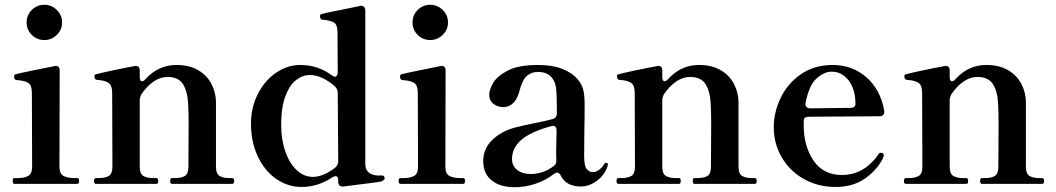

<svg xmlns="http://www.w3.org/2000/svg" viewBox="-20 -767 4405 801"><path d="M91 -673Q91 -704 112.5 -725.5Q134 -747 165 -747Q195 -747 217 -725.5Q239 -704 239 -673Q239 -643 217 -621.5Q195 -600 165 -600Q134 -600 112.5 -621.5Q91 -643 91 -673ZM40 0Q33 0 33 -13Q33 -24 40 -24H52Q81 -24 97.5 -33Q114 -42 114 -72L113 -380Q113 -411 98 -421Q83 -431 48 -433Q39 -434 39 -448Q39 -456 45 -457Q67 -463 114.5 -472.5Q162 -482 206 -491L212 -492Q229 -492 229 -473L228 -72Q228 -42 245 -33Q262 -24 291 -24H303Q310 -24 310 -13Q310 0 303 0Z M949 -24Q957 -24 957 -12Q957 0 949 0H697Q690 0 690 -12Q690 -24 697 -24H709Q737 -24 751.5 -33Q766 -42 766 -72L767 -248Q767 -296 765 -332Q763 -384 744 -415Q725 -446 679 -446Q649 -446 621 -427Q593 -408 570 -374Q563 -361 563 -348V-72Q563 -42 578 -33Q593 -24 621 -24H633Q640 -24 640 -12Q640 0 633 0H380Q372 0 372 -12Q372 -24 380 -24H390Q419 -24 434 -33Q449 -42 449 -72L448 -380Q448 -411 432.5 -421.5Q417 -432 383 -434Q374 -435 374 -450Q374 -456 380 -457Q402 -463 449 -473Q496 -483 540 -491L546 -492Q563 -492 563 -473V-445Q563 -437 565.5 -432.5Q568 -428 572 -428Q580 -428 587 -437Q641 -496 716 -496Q770 -496 807 -474Q844 -452 862 -417Q880 -382 881 -343V-72Q881 -42 896 -33Q911 -24 939 -24Z M1585 -21Q1576 -10 1566 -9L1539 -5L1413 11H1410Q1391 11 1391 -9V-15Q1391 -32 1380 -32Q1374 -32 1366 -27Q1306 13 1238 13Q1181 13 1132.5 -20.5Q1084 -54 1055.5 -114.5Q1027 -175 1027 -251Q1027 -318 1055.5 -374.5Q1084 -431 1131.5 -463.5Q1179 -496 1233 -496Q1306 -496 1364 -453Q1372 -447 1377 -447Q1382 -447 1385.5 -452Q1389 -457 1389 -465L1388 -631Q1388 -663 1374 -672.5Q1360 -682 1324 -685Q1319 -685 1317 -690Q1315 -695 1315 -700Q1315 -706 1321 -708Q1334 -712 1366 -718.5Q1398 -725 1438 -733L1481 -742L1487 -743Q1495 -743 1499.5 -737.5Q1504 -732 1504 -723V-83Q1504 -40 1551 -35H1573Q1585 -35 1585 -21ZM1380 -69Q1391 -80 1391 -95L1389 -379Q1389 -394 1379 -405Q1355 -427 1327.5 -440.5Q1300 -454 1273 -454Q1242 -454 1215 -433Q1188 -412 1170.5 -365.5Q1153 -319 1153 -246Q1153 -184 1170.5 -134.5Q1188 -85 1218 -57Q1248 -29 1286 -29Q1308 -29 1333 -40Q1358 -51 1380 -69Z M1701 -673Q1701 -704 1722.5 -725.5Q1744 -747 1775 -747Q1805 -747 1827 -725.5Q1849 -704 1849 -673Q1849 -643 1827 -621.5Q1805 -600 1775 -600Q1744 -600 1722.5 -621.5Q1701 -643 1701 -673ZM1650 0Q1643 0 1643 -13Q1643 -24 1650 -24H1662Q1691 -24 1707.5 -33Q1724 -42 1724 -72L1723 -380Q1723 -411 1708 -421Q1693 -431 1658 -433Q1649 -434 1649 -448Q1649 -456 1655 -457Q1677 -463 1724.5 -472.5Q1772 -482 1816 -491L1822 -492Q1839 -492 1839 -473L1838 -72Q1838 -42 1855 -33Q1872 -24 1901 -24H1913Q1920 -24 1920 -13Q1920 0 1913 0Z M2516 -81 2515 -75Q2503 -37 2470.5 -13Q2438 11 2403 11Q2342 11 2319 -35Q2313 -47 2304 -47Q2300 -47 2292 -42Q2256 -14 2213 0Q2170 14 2128 14Q2066 14 2031 -14.5Q1996 -43 1996 -95Q1996 -171 2079 -216Q2102 -228 2131 -235.5Q2160 -243 2209 -253Q2259 -263 2285 -270Q2303 -275 2303 -294V-320Q2303 -377 2299.5 -401.5Q2296 -426 2283 -442Q2264 -467 2224 -467Q2197 -467 2178 -450.5Q2159 -434 2147 -387Q2138 -353 2120.5 -336.5Q2103 -320 2080 -320Q2057 -320 2039 -333.5Q2021 -347 2021 -372Q2021 -391 2036.5 -419.5Q2052 -448 2097 -472Q2142 -496 2224 -496Q2284 -496 2325 -480Q2366 -464 2389 -437Q2407 -417 2413 -393Q2419 -369 2419 -334Q2419 -266 2418 -230L2417 -118Q2417 -75 2427.5 -62Q2438 -49 2453 -49Q2465 -49 2478 -57.5Q2491 -66 2501 -83Q2504 -88 2508 -88Q2516 -88 2516 -81ZM2290 -74Q2301 -82 2301 -96L2300 -130L2302 -222Q2302 -242 2286 -242L2277 -240Q2194 -217 2155 -183.5Q2116 -150 2116 -103Q2116 -76 2137 -58.5Q2158 -41 2195 -41Q2245 -41 2290 -74Z M3129 -24Q3137 -24 3137 -12Q3137 0 3129 0H2877Q2870 0 2870 -12Q2870 -24 2877 -24H2889Q2917 -24 2931.5 -33Q2946 -42 2946 -72L2947 -248Q2947 -296 2945 -332Q2943 -384 2924 -415Q2905 -446 2859 -446Q2829 -446 2801 -427Q2773 -408 2750 -374Q2743 -361 2743 -348V-72Q2743 -42 2758 -33Q2773 -24 2801 -24H2813Q2820 -24 2820 -12Q2820 0 2813 0H2560Q2552 0 2552 -12Q2552 -24 2560 -24H2570Q2599 -24 2614 -33Q2629 -42 2629 -72L2628 -380Q2628 -411 2612.5 -421.5Q2597 -432 2563 -434Q2554 -435 2554 -450Q2554 -456 2560 -457Q2582 -463 2629 -473Q2676 -483 2720 -491L2726 -492Q2743 -492 2743 -473V-445Q2743 -437 2745.5 -432.5Q2748 -428 2752 -428Q2760 -428 2767 -437Q2821 -496 2896 -496Q2950 -496 2987 -474Q3024 -452 3042 -417Q3060 -382 3061 -343V-72Q3061 -42 3076 -33Q3091 -24 3119 -24Z M3666 -124Q3667 -122 3667 -118Q3665 -108 3660 -100Q3635 -54 3586 -20.5Q3537 13 3466 13Q3393 13 3334 -20Q3275 -53 3241.5 -110.5Q3208 -168 3208 -236Q3208 -298 3236.5 -358Q3265 -418 3321 -457Q3377 -496 3454 -496Q3535 -496 3594 -445Q3653 -394 3669 -305V-301Q3669 -282 3649 -282L3354 -280Q3333 -280 3333 -263V-245Q3333 -157 3374 -97Q3415 -37 3492 -37Q3586 -37 3646 -125Q3649 -130 3655 -130L3659 -129Q3660 -129 3662 -128Q3664 -127 3666 -124ZM3341 -339 3340 -333Q3340 -325 3345.5 -320Q3351 -315 3360 -315L3528 -317Q3549 -317 3549 -334Q3548 -397 3519.5 -432.5Q3491 -468 3450 -468Q3418 -468 3386.5 -439.5Q3355 -411 3341 -339Z M4328 -24Q4336 -24 4336 -12Q4336 0 4328 0H4076Q4069 0 4069 -12Q4069 -24 4076 -24H4088Q4116 -24 4130.5 -33Q4145 -42 4145 -72L4146 -248Q4146 -296 4144 -332Q4142 -384 4123 -415Q4104 -446 4058 -446Q4028 -446 4000 -427Q3972 -408 3949 -374Q3942 -361 3942 -348V-72Q3942 -42 3957 -33Q3972 -24 4000 -24H4012Q4019 -24 4019 -12Q4019 0 4012 0H3759Q3751 0 3751 -12Q3751 -24 3759 -24H3769Q3798 -24 3813 -33Q3828 -42 3828 -72L3827 -380Q3827 -411 3811.5 -421.5Q3796 -432 3762 -434Q3753 -435 3753 -450Q3753 -456 3759 -457Q3781 -463 3828 -473Q3875 -483 3919 -491L3925 -492Q3942 -492 3942 -473V-445Q3942 -437 3944.5 -432.5Q3947 -428 3951 -428Q3959 -428 3966 -437Q4020 -496 4095 -496Q4149 -496 4186 -474Q4223 -452 4241 -417Q4259 -382 4260 -343V-72Q4260 -42 4275 -33Q4290 -24 4318 -24Z"/></svg>

Font: Shippori Mincho B1
Style: Bold
Weight: 700
Designer: FONTDASU
Foundry: FONTDASU / Google Inc. / but / Adobe
Version: Version 3.110; ttfautohint (v1.8.3)